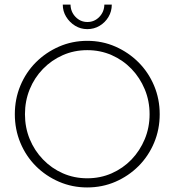

<svg xmlns="http://www.w3.org/2000/svg" viewBox="-20 -814 766 843"><path d="M362.5 9Q297.2 9 239.2 -16Q181.2 -41 137.5 -84.7Q93.8 -128.5 69.4 -187.2Q45.1 -245.8 45.1 -312.5Q45.1 -379.2 69.4 -437.8Q93.8 -496.5 137.5 -540.3Q181.2 -584 239.2 -609.4Q297.2 -634.7 363.2 -634.7Q429.2 -634.7 486.8 -609.4Q544.4 -584 588.2 -540.3Q631.9 -496.5 656.6 -437.8Q681.2 -379.2 681.2 -312.5Q681.2 -245.8 656.6 -187.2Q631.9 -128.5 588.2 -84.7Q544.4 -41 486.8 -16Q429.2 9 362.5 9ZM363.2 -31.2Q420.8 -31.2 470.5 -53.1Q520.1 -75 557.3 -113.5Q594.4 -152.1 615.6 -203.1Q636.8 -254.2 636.8 -312.5Q636.8 -370.8 615.6 -421.9Q594.4 -472.9 557.3 -511.5Q520.1 -550 470.5 -571.9Q420.8 -593.8 363.2 -593.8Q305.6 -593.8 255.9 -571.9Q206.2 -550 168.8 -511.5Q131.2 -472.9 110.4 -421.9Q89.6 -370.8 89.6 -312.5Q89.6 -254.2 110.4 -203.5Q131.2 -152.8 168.8 -113.9Q206.2 -75 255.9 -53.1Q305.6 -31.2 363.2 -31.2ZM363.2 -686.1Q334 -686.1 309.7 -701Q285.4 -716 270.5 -740.3Q255.6 -764.6 255.6 -793.8H289.6Q290.3 -761.8 311.8 -739.6Q333.3 -717.4 363.9 -717.4Q394.4 -717.4 416 -739.6Q437.5 -761.8 438.2 -793.8H470.8Q470.8 -763.9 456.2 -739.6Q441.7 -715.3 417.4 -700.7Q393.1 -686.1 363.2 -686.1Z"/></svg>

Font: Afacad Flux ExtraLight
Style: Regular
Weight: 250
Designer: Kristian Moeller
Foundry: Dicotype
Version: Version 1.100